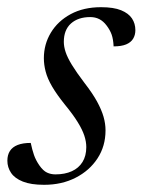

<svg xmlns="http://www.w3.org/2000/svg" viewBox="-28 -504 396 534"><path d="M57.5 -106.5Q61.5 -87.5 66.5 -73Q71.5 -58.5 81.5 -44Q92 -29 102.8 -24Q113.5 -19 126 -19Q152.5 -19 171.8 -27.8Q191 -36.5 201.5 -53.5Q212 -70.5 212 -95Q212 -110 206.5 -126.8Q201 -143.5 188.2 -164.2Q175.5 -185 152.5 -213Q130 -241 117 -263.2Q104 -285.5 99 -304.8Q94 -324 94 -342Q94 -381 113.5 -413.2Q133 -445.5 168.8 -464.8Q204.5 -484 253 -484Q288 -484 308.8 -475.5Q329.5 -467 339 -452.8Q348.5 -438.5 348.5 -420Q348.5 -406.5 342.2 -396.2Q336 -386 322.8 -380.5Q309.5 -375 288 -375Q287 -395 282.5 -407.8Q278 -420.5 268.5 -433Q259.5 -445 248.2 -450.8Q237 -456.5 223 -456.5Q189.5 -456.5 169.5 -438.8Q149.5 -421 149.5 -387.5Q149.5 -374.5 154.5 -359.2Q159.5 -344 172 -323.5Q184.5 -303 206.5 -274Q229 -245 241.8 -221.8Q254.5 -198.5 260 -179.2Q265.5 -160 265.5 -141.5Q265.5 -97.5 243.2 -63.5Q221 -29.5 182.5 -9.8Q144 10 94.5 10Q58 10 35.5 1Q13 -8 2.8 -23.2Q-7.5 -38.5 -7.5 -57Q-7.5 -73 -0.5 -84Q6.5 -95 21 -100.8Q35.5 -106.5 57.5 -106.5Z"/></svg>

Font: Newsreader 48pt
Style: Italic
Weight: 400
Italic angle: -17°
Version: Version 1.003